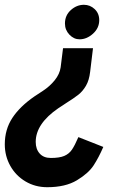

<svg xmlns="http://www.w3.org/2000/svg" viewBox="-39 -573 503 801"><path d="M375 -489Q375 -456 349 -432.5Q323 -409 293 -409Q269 -409 250.5 -428.5Q232 -448 232 -475Q232 -509 256.5 -531Q281 -553 311 -553Q337 -553 356 -535Q375 -517 375 -489ZM237 -143Q230 -138 222 -133Q214 -128 205 -122Q110 -57 110 19Q110 49 126.5 67.5Q143 86 173 86Q209 86 229 77.5Q249 69 261 51.5Q273 34 288 -1Q350 23 392 40Q373 84 351.5 117Q330 150 282 179Q234 208 158 208Q108 208 67.5 184Q27 160 4 119Q-19 78 -19 29Q-19 -33 12.5 -81Q44 -129 105 -171Q111 -175 140 -194Q169 -213 189.5 -238.5Q210 -264 214 -292L224 -372H349L337 -273Q333 -238 319.5 -215Q306 -192 287.5 -177.5Q269 -163 237 -143Z"/></svg>

Font: Josefin Sans
Style: Bold Italic
Weight: 700
Italic angle: -7°
Designer: Santiago Orozco
Foundry: Typemade
Version: Version 2.000